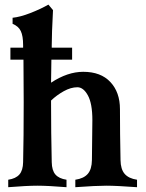

<svg xmlns="http://www.w3.org/2000/svg" viewBox="-20 -797 621 819"><path d="M197.8 -361.3Q197.8 -227.5 200.7 -105.5Q201.2 -70.3 216.3 -52.7Q231.4 -35.2 263.7 -30.3V1.5Q184.6 -4.9 139.6 -4.9Q94.2 -4.9 15.1 1.5V-30.3Q47.4 -35.2 62.7 -52.7Q78.1 -70.3 78.6 -105.5Q81.1 -207 81.1 -361.3Q81.1 -443.8 80.1 -542.5H24.4V-593.8H78.6V-604.5Q78.6 -643.6 68.8 -664.3Q59.1 -685.1 33.7 -695.3V-721.2Q66.4 -724.6 109.1 -741.2Q151.9 -757.8 186.5 -777.3L206.1 -753.9Q200.7 -650.9 200.7 -604V-593.8H287.6V-542.5H199.2Q199.2 -516.6 198.5 -492.4Q197.8 -468.3 197.8 -444.3Q268.1 -490.7 335 -490.7Q410.2 -490.7 450.9 -447Q491.7 -403.3 491.7 -331.5Q491.7 -225.6 494.1 -114.3Q494.6 -75.2 511.7 -55.4Q528.8 -35.6 564.5 -30.3V1.5Q477.5 -4.9 433.1 -4.9Q389.2 -4.9 301.3 1.5V-30.3Q337.4 -35.6 354.5 -55.4Q371.6 -75.2 372.1 -114.3Q374 -232.4 374 -284.7Q374 -355 355 -389.9Q335.9 -424.8 310.1 -424.8Q282.2 -424.8 252 -408Q221.7 -391.1 197.8 -368.2Z"/></svg>

Font: Flanker
Style: Bold
Weight: 700
Designer: Flanker
Foundry: Flanker
Version: Version 2.021